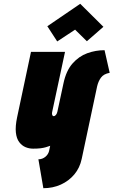

<svg xmlns="http://www.w3.org/2000/svg" viewBox="-20 -776 597 1010"><path d="M524 -635 402 -756 229 -638 281 -558 375 -620 437 -559ZM557 -393 530 -512Q483 -512 439 -496Q395 -480 361.5 -442Q328 -404 314 -338L282 -189Q281 -184 279 -179.5Q277 -175 274.5 -172Q272 -169 269 -167Q266 -165 263 -165Q260 -165 258 -166.5Q256 -168 255 -170.5Q254 -173 253.5 -177Q253 -181 254 -185L322 -503H143L70 -159Q60 -111 63.5 -79Q67 -47 81 -28.5Q95 -10 114 -2Q133 6 154 6Q178 6 193.5 4Q209 2 221 -1.5Q233 -5 244 -9L238 19Q236 27 231 35Q226 43 218.5 49Q211 55 202 58.5Q193 62 182 62L208 214Q258 214 300 195Q342 176 371 141.5Q400 107 410 59L491 -322Q497 -348 511 -367.5Q525 -387 557 -393Z"/></svg>

Font: Advent Pro Black
Style: Italic
Weight: 900
Italic angle: -12°
Version: Version 3.000